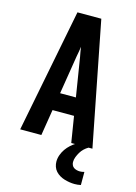

<svg xmlns="http://www.w3.org/2000/svg" viewBox="-140 -808 780 1104"><g transform="rotate(15 250.0 -256.0)"><path d="M35 0 179 -735H321L465 0H339L314 -155H186L161 0ZM297 -260 260 -490Q257 -505 254.5 -519.5Q252 -534 250 -549Q248 -534 245.5 -519.5Q243 -505 240 -490L203 -260ZM418 223Q403 223 387.5 220.5Q372 218 357 213.5Q342 209 328.5 201Q315 193 304.5 181.5Q294 170 289 155Q284 140 284 125Q284 105 291 85.5Q298 66 309.5 49.5Q321 33 336 19.5Q351 6 368 -4.5Q385 -15 403.5 -22.5Q422 -30 442 -34V0Q428 8 416.5 19Q405 30 397 43.5Q389 57 383 72Q377 87 377 103Q377 112 381 121Q385 130 392.5 135Q400 140 409.5 142.5Q419 145 428 145Q435 145 441.5 144Q448 143 455 141V219Q446 221 436.5 222Q427 223 418 223Z"/></g></svg>

Font: Iosevka SS04 Extrabold
Style: Regular
Weight: 800
Monospace: yes
Designer: Belleve Invis
Foundry: Belleve Invis
Version: Version 19.0.0; ttfautohint (v1.8.4)